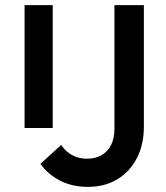

<svg xmlns="http://www.w3.org/2000/svg" viewBox="-20 -720 649 750"><path d="M323 10Q262 10 214.5 -14.5Q167 -39 138 -80L219 -154Q236 -128 262 -114Q288 -100 319 -100Q353 -100 377 -114Q401 -128 414 -154Q427 -180 427 -216V-700H542V-225Q542 -155 514.5 -102Q487 -49 438 -19.5Q389 10 323 10ZM76 -220V-700H186V-220Z"/></svg>

Font: Outfit Thin Medium
Style: Regular
Weight: 500
Version: Version 1.100;gftools[0.9.27]